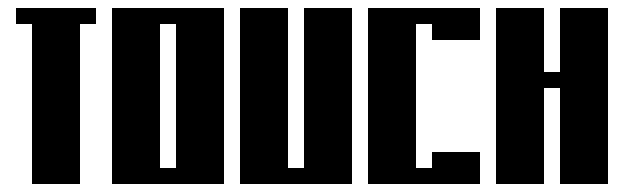

<svg xmlns="http://www.w3.org/2000/svg" viewBox="-20 -460 1560 480"><path d="M20 -440H220V-400H180V0H60V-400H20Z M260 -440H540V0H260ZM380 -400V-40H420V-400Z M580 -440H700V-40H740V-440H860V0H580Z M900 -440H1180V-360H1060V-400H1020V-40H1060V-80H1180V0H900Z M1220 -440H1340V-280H1380V-440H1500V0H1380V-240H1340V0H1220Z"/></svg>

Font: SOV_poster
Style: Bold
Weight: 700
Version: Version 1.00